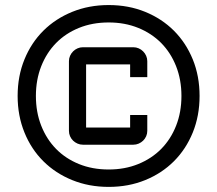

<svg xmlns="http://www.w3.org/2000/svg" viewBox="-20 -730 860 760"><path d="M49.8 -350.1Q49.8 -428.7 76.7 -494.6Q103.5 -560.5 151.6 -608.4Q199.7 -656.2 265.9 -683.1Q332 -710 410.2 -710Q488.8 -710 554.7 -683.1Q620.6 -656.2 668.5 -608.4Q716.3 -560.5 743.2 -494.6Q770 -428.7 770 -350.1Q770 -272 743.2 -205.8Q716.3 -139.6 668.5 -91.8Q620.6 -43.9 554.7 -17.1Q488.8 9.8 410.2 9.8Q332 9.8 265.9 -17.1Q199.7 -43.9 151.6 -91.8Q103.5 -139.6 76.7 -205.8Q49.8 -272 49.8 -350.1ZM410.2 -59.1Q474.1 -59.1 527.1 -80.6Q580.1 -102.1 618.2 -140.6Q656.2 -179.2 677.2 -232.7Q698.2 -286.1 698.2 -350.1Q698.2 -414.1 677.2 -467.5Q656.2 -521 618.2 -559.6Q580.1 -598.1 527.1 -619.6Q474.1 -641.1 410.2 -641.1Q345.7 -641.1 292.7 -619.6Q239.7 -598.1 201.9 -559.6Q164.1 -521 143.1 -467.5Q122.1 -414.1 122.1 -350.1Q122.1 -286.1 143.1 -232.7Q164.1 -179.2 201.9 -140.6Q239.7 -102.1 292.7 -80.6Q345.7 -59.1 410.2 -59.1ZM252.9 -487.8Q252.9 -499 257.3 -509Q261.7 -519 269.3 -526.6Q276.9 -534.2 286.9 -538.6Q296.9 -543 308.1 -543H507.8Q519 -543 529.1 -538.6Q539.1 -534.2 546.6 -526.6Q554.2 -519 558.6 -509Q563 -499 563 -487.8V-424.8H495.1V-475.1H320.8V-225.1H495.1V-274.9H563V-211.9Q563 -200.7 558.6 -190.7Q554.2 -180.7 546.6 -173.3Q539.1 -166 529.1 -161.6Q519 -157.2 507.8 -157.2H308.1Q296.9 -157.2 286.9 -161.6Q276.9 -166 269.3 -173.3Q261.7 -180.7 257.3 -190.7Q252.9 -200.7 252.9 -211.9Z"/></svg>

Font: Aldrich
Style: Regular
Weight: 400
Designer: Matthew Desmond
Foundry: Matthew Desmond
Version: Version 1.001 2011